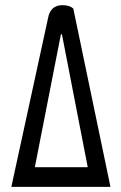

<svg xmlns="http://www.w3.org/2000/svg" viewBox="-20 -724 468 744"><path d="M222 -704Q249 -704 264 -691L408 0H24L166 -653Q175 -704 222 -704ZM220 -591H216L115 -76H320Z"/></svg>

Font: Yanone Kaffeesatz
Style: Regular
Weight: 400
Designer: Yanone (Cyrillic: Daniel Pouzeot & Huerta Tipografica)
Foundry: Yanone
Version: Version 1.100;PS 001.100;hotconv 1.0.70;makeotf.lib2.5.58329